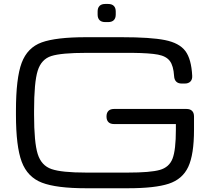

<svg xmlns="http://www.w3.org/2000/svg" viewBox="-20 -958 1103 993"><path d="M425.3 -765.6H608.9Q759.3 -765.6 833.3 -750.7Q907.2 -735.8 938.5 -694.3Q969.7 -652.8 974.1 -565.9Q975.1 -546.9 964.8 -536.4Q954.6 -525.9 935.5 -525.9H919.9Q901.4 -525.9 891.4 -535.9Q881.3 -545.9 880.4 -564.9Q877 -618.2 858.2 -642.8Q839.4 -667.5 797.1 -675.5Q754.9 -683.6 666 -684.6H608.9H425.3Q296.9 -684.6 245.4 -668.2Q193.8 -651.9 175 -592.3Q156.2 -532.7 156.2 -384.8V-365.2Q156.2 -221.7 175 -161.6Q193.8 -101.6 246.6 -83.5Q299.3 -65.4 425.3 -65.4H641.6Q757.3 -65.4 806.2 -79.1Q855 -92.8 872.3 -137.5Q889.6 -182.1 889.6 -287.6V-316.4H569.8Q550.8 -316.4 540.8 -326.4Q530.8 -336.4 530.8 -355.5Q530.8 -374.5 540.8 -384.5Q550.8 -394.5 569.8 -394.5H944.3Q963.4 -394.5 973.4 -384.5Q983.4 -374.5 983.4 -355.5V-287.6Q983.4 -158.7 953.6 -95Q923.8 -31.2 852.8 -7.8Q781.7 15.6 641.6 15.6H425.3Q272 15.6 197 -13.2Q122.1 -42 92.3 -121.3Q62.5 -200.7 62.5 -365.2V-384.8Q62.5 -553.7 92 -632.8Q121.6 -711.9 195.8 -738.8Q270 -765.6 425.3 -765.6ZM523.9 -937.5H539.6Q558.6 -937.5 568.6 -927.5Q578.6 -917.5 578.6 -898.4V-882.8Q578.6 -863.8 568.6 -853.8Q558.6 -843.8 539.6 -843.8H523.9Q504.9 -843.8 494.9 -853.8Q484.9 -863.8 484.9 -882.8V-898.4Q484.9 -917.5 494.9 -927.5Q504.9 -937.5 523.9 -937.5Z"/></svg>

Font: Gyrochrome
Style: Regular
Weight: 400
Designer: David Moles
Foundry: David Moles
Version: Version 1.005;Glyphs 3.2.3 (3260)